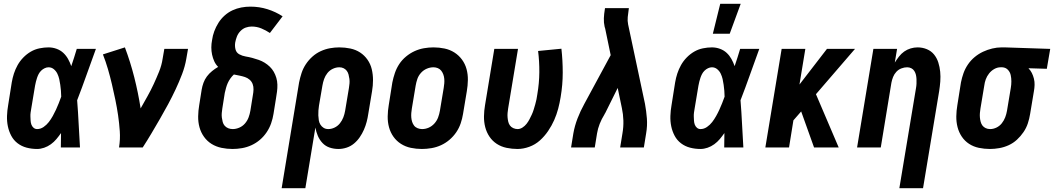

<svg xmlns="http://www.w3.org/2000/svg" viewBox="-20 -778 5561 1013"><path d="M176 8Q147 8 120.5 1Q94 -6 73 -22Q52 -38 39.5 -61.5Q27 -85 21.5 -111.5Q16 -138 17 -166.5Q18 -195 23 -223L42 -343Q46 -367 53.5 -390Q61 -413 73 -434.5Q85 -456 103 -474.5Q121 -493 142.5 -505.5Q164 -518 188.5 -523Q213 -528 236 -528Q258 -528 278.5 -520.5Q299 -513 314 -499Q329 -485 339 -467Q349 -449 356 -429Q364 -452 371 -474.5Q378 -497 385 -520H486Q461 -452 437 -384Q413 -316 387 -249Q392 -187 395 -124.5Q398 -62 402 0H301Q301 -19 301.5 -38Q302 -57 302 -76Q290 -59 277.5 -44Q265 -29 248.5 -17Q232 -5 213 1.5Q194 8 176 8ZM176 -97Q194 -97 210 -108Q226 -119 237.5 -134Q249 -149 258.5 -166Q268 -183 275.5 -199.5Q283 -216 290 -233.5Q297 -251 303 -268Q303 -284 301.5 -299.5Q300 -315 298 -330.5Q296 -346 292.5 -361Q289 -376 282.5 -389.5Q276 -403 264 -413Q252 -423 236 -423Q226 -423 215.5 -418Q205 -413 197 -405Q189 -397 184 -387.5Q179 -378 175.5 -367.5Q172 -357 169.5 -347Q167 -337 165 -326L145 -206Q143 -195 141.5 -184Q140 -173 140.5 -162.5Q141 -152 141.5 -141.5Q142 -131 145.5 -121Q149 -111 157 -104Q165 -97 176 -97Z M608 0Q615 -43 612 -86Q609 -129 603 -170Q597 -211 588.5 -252Q580 -293 570.5 -333.5Q561 -374 549.5 -413.5Q538 -453 523 -491L639 -528Q668 -451 688.5 -370Q709 -289 722 -206Q740 -238 758 -270Q776 -302 791 -334.5Q806 -367 819.5 -400.5Q833 -434 838 -468L847 -520H972L963 -468Q956 -427 940.5 -386.5Q925 -346 906.5 -306.5Q888 -267 867 -228Q846 -189 824 -151Q802 -113 779.5 -75Q757 -37 733 0Z M1207 8Q1177 8 1148.5 2Q1120 -4 1096.5 -18.5Q1073 -33 1056.5 -56Q1040 -79 1032.5 -106.5Q1025 -134 1025.5 -164Q1026 -194 1031 -223L1044 -305Q1047 -323 1053.5 -341Q1060 -359 1071.5 -374.5Q1083 -390 1099 -403Q1115 -416 1131 -425Q1118 -438 1110.5 -454.5Q1103 -471 1099 -489.5Q1095 -508 1095 -527.5Q1095 -547 1099 -567Q1102 -590 1110.5 -613Q1119 -636 1132.5 -657.5Q1146 -679 1165 -696Q1184 -713 1206.5 -723.5Q1229 -734 1253 -738.5Q1277 -743 1301 -743Q1348 -743 1391 -729.5Q1434 -716 1471 -692L1404 -604Q1383 -618 1359 -628Q1335 -638 1308 -638Q1292 -638 1276.5 -632.5Q1261 -627 1248.5 -614Q1236 -601 1230 -585.5Q1224 -570 1221 -554Q1218 -535 1222.5 -517.5Q1227 -500 1242.5 -491.5Q1258 -483 1276 -480Q1294 -477 1311 -472.5Q1328 -468 1345 -462Q1362 -456 1376.5 -447Q1391 -438 1403.5 -426Q1416 -414 1424.5 -399Q1433 -384 1438 -367Q1443 -350 1443.5 -331.5Q1444 -313 1441.5 -294.5Q1439 -276 1436 -258L1423 -177Q1419 -152 1410.5 -127.5Q1402 -103 1387 -80.5Q1372 -58 1351.5 -40.5Q1331 -23 1307 -12Q1283 -1 1257.5 3.5Q1232 8 1207 8ZM1208 -97Q1225 -97 1242.5 -104.5Q1260 -112 1272.5 -126.5Q1285 -141 1291.5 -158.5Q1298 -176 1301 -194L1314 -275Q1317 -290 1317.5 -305.5Q1318 -321 1313 -334.5Q1308 -348 1297 -357.5Q1286 -367 1272.5 -371.5Q1259 -376 1244 -379Q1229 -382 1214 -385Q1204 -376 1195.5 -364Q1187 -352 1181.5 -339.5Q1176 -327 1172.5 -314Q1169 -301 1166 -288L1153 -206Q1151 -194 1150 -181.5Q1149 -169 1150.5 -157.5Q1152 -146 1155 -134.5Q1158 -123 1165.5 -114.5Q1173 -106 1184 -101.5Q1195 -97 1208 -97Z M1591 215H1466L1558 -343Q1563 -368 1571 -392.5Q1579 -417 1593.5 -439Q1608 -461 1628 -479Q1648 -497 1672 -508Q1696 -519 1721 -523.5Q1746 -528 1770 -528Q1800 -528 1828.5 -522Q1857 -516 1880 -501Q1903 -486 1919 -463Q1935 -440 1941.5 -412.5Q1948 -385 1948 -355.5Q1948 -326 1943 -297L1923 -177Q1920 -156 1914.5 -135Q1909 -114 1900 -93.5Q1891 -73 1878 -54Q1865 -35 1847.5 -20.5Q1830 -6 1808.5 1Q1787 8 1766 8Q1741 8 1719 0.5Q1697 -7 1681.5 -23.5Q1666 -40 1657 -61Q1648 -82 1644 -105ZM1712 -97Q1729 -97 1745.5 -105Q1762 -113 1773.5 -127.5Q1785 -142 1791.5 -159Q1798 -176 1801 -194L1821 -314Q1823 -326 1824 -338Q1825 -350 1823.5 -361.5Q1822 -373 1819 -384.5Q1816 -396 1809.5 -404.5Q1803 -413 1793 -418Q1783 -423 1770 -423Q1753 -423 1736 -415Q1719 -407 1707.5 -392.5Q1696 -378 1690 -361Q1684 -344 1681 -326L1663 -221Q1661 -208 1660 -195Q1659 -182 1659.5 -169Q1660 -156 1662 -143.5Q1664 -131 1670.5 -120.5Q1677 -110 1687.5 -103.5Q1698 -97 1712 -97Z M2206 8Q2176 8 2147.5 2Q2119 -4 2095.5 -19Q2072 -34 2056 -56.5Q2040 -79 2032.5 -106.5Q2025 -134 2025.5 -164Q2026 -194 2031 -223L2050 -343Q2055 -368 2063.5 -393Q2072 -418 2086.5 -440Q2101 -462 2122 -479.5Q2143 -497 2167 -508Q2191 -519 2216.5 -523.5Q2242 -528 2267 -528Q2297 -528 2325.5 -522Q2354 -516 2377.5 -501Q2401 -486 2417.5 -463.5Q2434 -441 2441.5 -413.5Q2449 -386 2448.5 -356Q2448 -326 2443 -297L2423 -177Q2419 -152 2410.5 -127Q2402 -102 2387 -80Q2372 -58 2351.5 -40.5Q2331 -23 2307 -12Q2283 -1 2257 3.5Q2231 8 2206 8ZM2207 -97Q2225 -97 2242 -104.5Q2259 -112 2272 -126.5Q2285 -141 2291.5 -158.5Q2298 -176 2301 -194L2321 -314Q2323 -326 2324 -338Q2325 -350 2324 -362Q2323 -374 2319 -385Q2315 -396 2308 -405Q2301 -414 2290 -418.5Q2279 -423 2267 -423Q2249 -423 2231.5 -415.5Q2214 -408 2201 -393.5Q2188 -379 2182 -361.5Q2176 -344 2173 -326L2153 -206Q2151 -194 2150 -182Q2149 -170 2150 -158Q2151 -146 2154.5 -135Q2158 -124 2165 -115Q2172 -106 2183.5 -101.5Q2195 -97 2207 -97Z M2710 8Q2681 8 2652.5 2Q2624 -4 2601 -19Q2578 -34 2562.5 -57Q2547 -80 2540 -107.5Q2533 -135 2533.5 -164.5Q2534 -194 2539 -223L2588 -520H2713L2661 -206Q2659 -194 2658 -182Q2657 -170 2658 -158.5Q2659 -147 2661.5 -136Q2664 -125 2670.5 -116Q2677 -107 2688 -102Q2699 -97 2711 -97Q2724 -97 2736.5 -105Q2749 -113 2758 -124.5Q2767 -136 2773.5 -148.5Q2780 -161 2786 -174Q2792 -187 2796 -200.5Q2800 -214 2804 -227.5Q2808 -241 2810.5 -254Q2813 -267 2815 -281Q2825 -339 2825.5 -396.5Q2826 -454 2819 -509L2942 -521Q2949 -459 2949 -395Q2949 -331 2938 -266Q2933 -235 2925 -204.5Q2917 -174 2904 -144.5Q2891 -115 2872 -87Q2853 -59 2828.5 -37Q2804 -15 2772.5 -3.5Q2741 8 2710 8Z M2993 0 3005 -74Q3012 -114 3027 -153Q3042 -192 3063 -230L3202 -487L3173 -627Q3172 -630 3171.5 -632Q3171 -634 3170 -637Q3165 -659 3166 -682Q3167 -705 3171 -728L3172 -735H3298L3297 -728Q3294 -708 3292 -688Q3290 -668 3294 -649L3383 -230Q3390 -192 3393 -153Q3396 -114 3389 -74L3377 0H3252L3264 -74Q3270 -108 3269 -142Q3268 -176 3261 -208L3239 -314L3173 -181Q3171 -179 3170.5 -177.5Q3170 -176 3169 -174Q3154 -150 3144 -124.5Q3134 -99 3130 -74L3118 0Z M3676 8Q3647 8 3620.5 1Q3594 -6 3573 -22Q3552 -38 3539.5 -61.5Q3527 -85 3521.5 -111.5Q3516 -138 3517 -166.5Q3518 -195 3523 -223L3542 -343Q3546 -367 3553.5 -390Q3561 -413 3573 -434.5Q3585 -456 3603 -474.5Q3621 -493 3642.5 -505.5Q3664 -518 3688.5 -523Q3713 -528 3736 -528Q3758 -528 3778.5 -520.5Q3799 -513 3814 -499Q3829 -485 3839 -467Q3849 -449 3856 -429Q3864 -452 3871 -474.5Q3878 -497 3885 -520H3986Q3961 -452 3937 -384Q3913 -316 3887 -249Q3892 -187 3895 -124.5Q3898 -62 3902 0H3801Q3801 -19 3801.5 -38Q3802 -57 3802 -76Q3790 -59 3777.5 -44Q3765 -29 3748.5 -17Q3732 -5 3713 1.5Q3694 8 3676 8ZM3676 -97Q3694 -97 3710 -108Q3726 -119 3737.5 -134Q3749 -149 3758.5 -166Q3768 -183 3775.5 -199.5Q3783 -216 3790 -233.5Q3797 -251 3803 -268Q3803 -284 3801.5 -299.5Q3800 -315 3798 -330.5Q3796 -346 3792.5 -361Q3789 -376 3782.5 -389.5Q3776 -403 3764 -413Q3752 -423 3736 -423Q3726 -423 3715.5 -418Q3705 -413 3697 -405Q3689 -397 3684 -387.5Q3679 -378 3675.5 -367.5Q3672 -357 3669.5 -347Q3667 -337 3665 -326L3645 -206Q3643 -195 3641.5 -184Q3640 -173 3640.5 -162.5Q3641 -152 3641.5 -141.5Q3642 -131 3645.5 -121Q3649 -111 3657 -104Q3665 -97 3676 -97ZM3741 -600 3780 -758H3888L3830 -600Z M4275 0 4207 -190 4166 -143 4143 0H4018L4104 -520H4229L4198 -332L4343 -520H4491L4285 -281L4405 0Z M4725 215 4813 -314Q4815 -325 4815.5 -337Q4816 -349 4815.5 -360.5Q4815 -372 4812.5 -383Q4810 -394 4804 -403.5Q4798 -413 4788 -418Q4778 -423 4766 -423Q4751 -423 4735.5 -417Q4720 -411 4709 -399Q4698 -387 4692 -372Q4686 -357 4683 -341L4627 0H4502L4588 -520H4713L4701 -448Q4711 -464 4723 -479.5Q4735 -495 4750.5 -506Q4766 -517 4784.5 -522.5Q4803 -528 4821 -528Q4847 -528 4870 -518.5Q4893 -509 4908 -490.5Q4923 -472 4930.5 -448.5Q4938 -425 4940.5 -399.5Q4943 -374 4941 -348Q4939 -322 4935 -297L4850 215Z M5203 8Q5173 8 5144.5 2Q5116 -4 5093 -19Q5070 -34 5054.5 -57Q5039 -80 5032 -107.5Q5025 -135 5025.5 -164.5Q5026 -194 5031 -223L5050 -343Q5055 -368 5063.5 -392Q5072 -416 5087 -438Q5102 -460 5122.5 -477Q5143 -494 5166.5 -505Q5190 -516 5215 -522Q5240 -528 5264 -528H5281L5521 -520L5503 -415L5406 -418Q5417 -407 5424 -393Q5431 -379 5435 -363Q5439 -347 5438.5 -330Q5438 -313 5435 -297L5415 -177Q5411 -152 5403 -127.5Q5395 -103 5380 -81Q5365 -59 5345.5 -41Q5326 -23 5302 -12Q5278 -1 5252.5 3.5Q5227 8 5203 8ZM5204 -97Q5221 -97 5237.5 -105Q5254 -113 5265.5 -127.5Q5277 -142 5283.5 -159Q5290 -176 5293 -194L5313 -314Q5316 -331 5316 -348.5Q5316 -366 5312.5 -382Q5309 -398 5297.5 -410Q5286 -422 5268 -423H5259Q5242 -423 5226 -414Q5210 -405 5198.5 -390.5Q5187 -376 5181 -359.5Q5175 -343 5173 -326L5153 -206Q5151 -194 5150 -182Q5149 -170 5150 -158.5Q5151 -147 5154 -135.5Q5157 -124 5163.5 -115.5Q5170 -107 5180.5 -102Q5191 -97 5204 -97Z"/></svg>

Font: Iosevka Term Curly Extrabold
Style: Italic
Weight: 800
Italic angle: -9°
Designer: Belleve Invis
Foundry: Belleve Invis
Version: Version 32.3.0